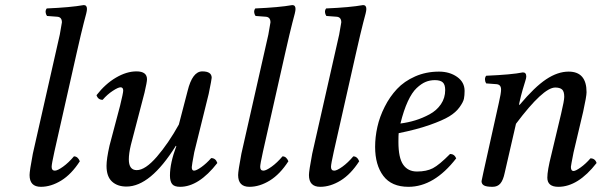

<svg xmlns="http://www.w3.org/2000/svg" viewBox="-20 -718 2344 748"><path d="M278.8 -512.2 191.9 -127Q181.2 -78.6 181.2 -67.9Q181.2 -53.2 193.8 -53.2Q204.1 -53.2 225.6 -68.6Q247.1 -84 268.1 -108.9Q283.2 -108.9 291 -89.8Q258.3 -39.1 218.5 -14.6Q178.7 9.8 139.2 9.8Q95.2 9.8 95.2 -36.1Q95.2 -51.8 107.9 -119.1L212.9 -583Q221.2 -628.9 221.2 -630.9Q221.2 -651.4 203.1 -652.8L163.1 -655.8Q158.2 -662.6 157.7 -670.7Q157.2 -678.7 162.1 -685.1Q254.4 -689 306.2 -698.2Q318.8 -698.2 318.8 -683.1Q318.8 -676.8 315.9 -665Q313 -653.3 306.6 -629.6Q300.3 -606 294.9 -582Z M667 -148.9 665 -149.9Q565.9 8.8 472.7 8.8Q437.5 8.8 416.3 -10.7Q395 -30.3 395 -71.8Q395 -99.1 406.7 -150.9L447.8 -306.2Q460 -356 460 -365.2Q460 -377.9 449.7 -377.9Q440.4 -377.9 419.2 -364Q397.9 -350.1 379.9 -329.1Q361.8 -329.1 356 -347.2Q390.1 -391.1 431.6 -415.5Q473.1 -439.9 511.7 -439.9Q552.7 -439.9 552.7 -409.2Q552.7 -398.4 543 -356.9L489.7 -152.8Q481.9 -119.6 481.9 -97.2Q481.9 -55.2 512.7 -55.2Q545.9 -55.2 591.1 -107.4Q636.2 -159.7 676.8 -232.9L710.9 -363.8Q729.5 -439.9 768.1 -439.9Q804.7 -439.9 804.7 -415Q804.7 -409.2 793 -352.1L736.8 -125Q727.1 -73.2 727.1 -66.9Q727.1 -53.2 735.8 -53.2Q745.1 -53.2 764.6 -67.1Q784.2 -81.1 802.7 -102.1Q820.3 -102.1 826.7 -83Q754.4 9.8 681.6 9.8Q658.7 9.8 650.4 -1.2Q642.1 -12.2 642.1 -34.2Q642.1 -82.5 667 -148.9Z M1091.3 -512.2 1004.4 -127Q993.7 -78.6 993.7 -67.9Q993.7 -53.2 1006.3 -53.2Q1016.6 -53.2 1038.1 -68.6Q1059.6 -84 1080.6 -108.9Q1095.7 -108.9 1103.5 -89.8Q1070.8 -39.1 1031 -14.6Q991.2 9.8 951.7 9.8Q907.7 9.8 907.7 -36.1Q907.7 -51.8 920.4 -119.1L1025.4 -583Q1033.7 -628.9 1033.7 -630.9Q1033.7 -651.4 1015.6 -652.8L975.6 -655.8Q970.7 -662.6 970.2 -670.7Q969.7 -678.7 974.6 -685.1Q1066.9 -689 1118.7 -698.2Q1131.3 -698.2 1131.3 -683.1Q1131.3 -676.8 1128.4 -665Q1125.5 -653.3 1119.1 -629.6Q1112.8 -606 1107.4 -582Z M1367.2 -512.2 1280.3 -127Q1269.5 -78.6 1269.5 -67.9Q1269.5 -53.2 1282.2 -53.2Q1292.5 -53.2 1314 -68.6Q1335.4 -84 1356.4 -108.9Q1371.6 -108.9 1379.4 -89.8Q1346.7 -39.1 1306.9 -14.6Q1267.1 9.8 1227.5 9.8Q1183.6 9.8 1183.6 -36.1Q1183.6 -51.8 1196.3 -119.1L1301.3 -583Q1309.6 -628.9 1309.6 -630.9Q1309.6 -651.4 1291.5 -652.8L1251.5 -655.8Q1246.6 -662.6 1246.1 -670.7Q1245.6 -678.7 1250.5 -685.1Q1342.8 -689 1394.5 -698.2Q1407.2 -698.2 1407.2 -683.1Q1407.2 -676.8 1404.3 -665Q1401.4 -653.3 1395 -629.6Q1388.7 -606 1383.3 -582Z M1714.4 -367.2Q1714.4 -388.7 1704.8 -397.2Q1695.3 -405.8 1674.3 -405.8Q1654.8 -405.8 1638.2 -398.9Q1621.6 -392.1 1603.3 -375Q1585 -357.9 1568.8 -323Q1552.7 -288.1 1540 -236.8Q1570.3 -240.7 1598.1 -249.3Q1626 -257.8 1653.6 -272.7Q1681.2 -287.6 1697.8 -312Q1714.4 -336.4 1714.4 -367.2ZM1533.2 -199.2Q1532.2 -191.4 1532.2 -165Q1532.2 -103 1550.8 -76.4Q1569.3 -49.8 1604.5 -49.8Q1641.6 -49.8 1666.5 -62.7Q1691.4 -75.7 1733.4 -118.2Q1750 -118.2 1757.3 -101.1Q1671.4 9.8 1571.3 9.8Q1505.4 9.8 1473.4 -32.7Q1441.4 -75.2 1441.4 -146Q1441.4 -184.1 1450.2 -223.6Q1459 -263.2 1478.8 -302.2Q1498.5 -341.3 1526.6 -371.3Q1554.7 -401.4 1597.2 -420.2Q1639.6 -439 1690.4 -439Q1731.4 -439 1760.7 -418.5Q1790 -397.9 1790 -363.8Q1790 -346.2 1787.4 -333.3Q1784.7 -320.3 1770.3 -300.3Q1755.9 -280.3 1730.2 -264.6Q1704.6 -249 1654.1 -231.2Q1603.5 -213.4 1533.2 -199.2Z M1856 -12.2Q1856 -13.7 1863.3 -46.9L1923.3 -316.9Q1932.1 -354.5 1932.1 -369.1Q1932.1 -388.7 1914.1 -390.1L1874 -393.1Q1869.6 -399.9 1869.4 -408.2Q1869.1 -416.5 1874 -422.9Q1974.6 -427.2 2017.1 -436Q2030.3 -436 2030.3 -419.9Q2030.3 -414.1 2026.4 -402.1Q2022.5 -390.1 2015.9 -367.4Q2009.3 -344.7 2003.9 -319.8L2002 -310.1H2004.9Q2063 -379.4 2107.9 -409.2Q2152.8 -439 2195.3 -439Q2265.1 -439 2265.1 -358.9Q2265.1 -342.8 2252 -283.2L2214.4 -124Q2204.1 -71.8 2204.1 -67.9Q2204.1 -51.8 2214.4 -51.8Q2222.7 -51.8 2242.4 -65.9Q2262.2 -80.1 2280.3 -101.1Q2298.3 -101.1 2304.2 -83Q2231.9 9.8 2155.3 9.8Q2112.3 9.8 2112.3 -25.9Q2112.3 -53.7 2127.9 -115.2L2166 -274.9Q2178.2 -326.2 2178.2 -340.8Q2178.2 -361.8 2169.7 -369.4Q2161.1 -377 2143.1 -377Q2096.2 -377 1990.2 -235.8L1946.3 -44.9Q1940.4 -16.1 1929.4 -3.2Q1918.5 9.8 1898.9 9.8Q1875 9.8 1865.5 4.4Q1856 -1 1856 -12.2Z"/></svg>

Font: Common Serif News
Style: Italic
Weight: 450
Italic angle: -12°
Designer: Philipp H. Poll, Khaled Hosny
Foundry: Stefan Peev, Context Ltd.
Version: Version 1.026